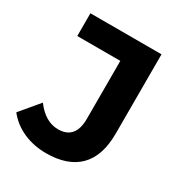

<svg xmlns="http://www.w3.org/2000/svg" viewBox="-171 -755 825 877"><g transform="rotate(30 241.5 -316.5)"><path d="M-14 -83 69 -182Q122 -111 189 -111Q280 -111 280 -218V-524H53V-644H428V-226Q428 -108 369 -48.5Q310 11 196 11Q131 11 76 -13.5Q21 -38 -14 -83Z"/></g></svg>

Font: Montserrat Ace
Style: Bold
Weight: 700
Designer: Julieta Ulanovsky
Foundry: Julieta Ulanovsky
Version: Version 1